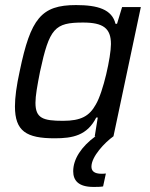

<svg xmlns="http://www.w3.org/2000/svg" viewBox="-20 -538 591 758"><path d="M428 0 536 -510H462L442 -444H436C422 -501 366 -518 280 -518C143 -518 101 -465 58 -258C45 -199 39 -153 39 -118C39 -20 84 8 196 8C267 8 324 -3 360 -74H366L354 0H357C301 41 269 90 269 138C269 174 289 200 349 200C363 200 375 200 387 198L398 147C389 148 385 148 381 148C352 148 341 137 341 120C341 80 393 25 428 0ZM358 -125C333 -80 300 -61 229 -61C150 -61 120 -71 120 -132C120 -160 127 -199 138 -255C175 -427 196 -449 308 -449C388 -449 418 -426 418 -364C418 -314 388 -175 358 -125Z"/></svg>

Font: Saira UNSAM
Style: Italic
Weight: 400
Italic angle: -12°
Designer: Hector Gatti with collaboration of the Omnibus-Type team
Foundry: Omnibus-Type
Version: Version 0.072;PS 000.072;hotconv 1.0.88;makeotf.lib2.5.64775